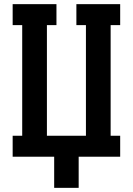

<svg xmlns="http://www.w3.org/2000/svg" viewBox="-20 -755 640 925"><path d="M241 150V0H41V-101H87V-634H41V-735H252V-634H206V-101H394V-634H348V-735H559V-634H513V-101H559V0H359V150Z"/></svg>

Font: Iosevka HT Extended
Style: Bold
Weight: 700
Width: 7
Monospace: yes
Designer: Belleve Invis
Foundry: Belleve Invis
Version: Version 32.3.0; ttfautohint (v1.8.4)